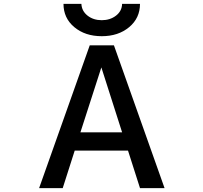

<svg xmlns="http://www.w3.org/2000/svg" viewBox="-20 -964 1040 985"><path d="M392.6 -285.2H606.4L500 -618.2ZM180.7 1 440.4 -731.4H564.5L824.2 1H698.2L636.7 -191.4H363.3L301.8 1ZM305.7 -944.3H397.5Q399.4 -907.2 429.2 -883.8Q459 -860.4 502 -860.4Q544.9 -860.4 575.2 -883.8Q605.5 -907.2 606.4 -944.3H698.2Q698.2 -871.1 642.6 -824.7Q586.9 -778.3 502 -778.3Q417 -778.3 361.3 -824.7Q305.7 -871.1 305.7 -944.3Z"/></svg>

Font: Gen Shin Gothic Monospace Medium
Style: Regular
Weight: 500
Designer: [Source Han Sans]
Ryoko NISHIZUKA  (kana & ideographs); Paul D. Hunt (Latin, Greek & Cyrillic); Wenlong ZHANG  (bopomofo
Version: Version 1.002.20150607